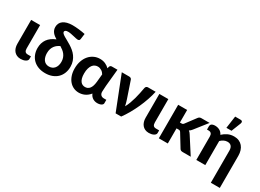

<svg xmlns="http://www.w3.org/2000/svg" viewBox="-31 -1575 3464 2558"><g transform="rotate(30 1701.0 -296.0)"><path d="M53.5 -515.5H191.5V-157Q191.5 -125.5 204 -109.5Q216.5 -93.5 245.5 -93.5H294V-52.5Q294 -38.5 284.8 -27.8Q275.5 -17 260.5 -9.5Q245.5 -2 227 1.8Q208.5 5.5 190 5.5Q156.5 5.5 131 -6.2Q105.5 -18 88.2 -38.8Q71 -59.5 62.2 -87.8Q53.5 -116 53.5 -149Z M753 -626Q750.5 -609 742.5 -603.2Q734.5 -597.5 718 -597.5Q708.5 -597.5 690.2 -601.8Q672 -606 650 -611.2Q628 -616.5 604.2 -621Q580.5 -625.5 560.5 -625.5Q532.5 -625.5 520.5 -617Q508.5 -608.5 508.5 -596Q508.5 -582.5 522 -570Q535.5 -557.5 557.2 -544.5Q579 -531.5 607 -516.5Q635 -501.5 664.2 -483Q693.5 -464.5 721.5 -441.2Q749.5 -418 771.2 -388Q793 -358 806.5 -320Q820 -282 820 -234.5Q820 -182.5 803 -138.5Q786 -94.5 753.8 -62.2Q721.5 -30 674.5 -11.8Q627.5 6.5 567.5 6.5Q508 6.5 461 -11.5Q414 -29.5 381.5 -61.5Q349 -93.5 331.5 -137.8Q314 -182 314 -234.5Q314 -313.5 353.8 -370Q393.5 -426.5 475.5 -459.5Q455.5 -471.5 438 -485Q420.5 -498.5 407.2 -515Q394 -531.5 386.5 -551.2Q379 -571 379 -596Q379 -626 390.8 -650.8Q402.5 -675.5 426.5 -693.2Q450.5 -711 486.2 -720.8Q522 -730.5 570 -730.5Q589.5 -730.5 614.5 -729Q639.5 -727.5 665.8 -724.5Q692 -721.5 717.5 -717.5Q743 -713.5 764 -709ZM682.5 -231.5Q682.5 -265.5 673 -292.2Q663.5 -319 647.5 -340Q631.5 -361 610.2 -377.5Q589 -394 565.5 -408.5Q544.5 -399 524.8 -384.8Q505 -370.5 489.8 -350Q474.5 -329.5 465.5 -302.2Q456.5 -275 456.5 -239Q456.5 -209.5 463.2 -183.2Q470 -157 483.5 -137.5Q497 -118 518 -106.8Q539 -95.5 567.5 -95.5Q593 -95.5 614.2 -104.8Q635.5 -114 650.8 -131.8Q666 -149.5 674.2 -174.8Q682.5 -200 682.5 -231.5Z M1369 5Q1331.5 5 1300 -14Q1268.5 -33 1251 -74Q1233.5 -51.5 1213 -35.8Q1192.5 -20 1171 -10.5Q1149.5 -1 1127.5 3.2Q1105.5 7.5 1085.5 7.5Q1041.5 7.5 1003.5 -10.2Q965.5 -28 937.8 -61Q910 -94 894.2 -141Q878.5 -188 878.5 -247Q878.5 -309 896 -360.5Q913.5 -412 944.8 -448.5Q976 -485 1018.5 -505.2Q1061 -525.5 1110.5 -525.5Q1156.5 -525.5 1193.2 -509Q1230 -492.5 1256 -465.5L1262.5 -491.5Q1270.5 -515.5 1297 -515.5H1381.5L1356 -252.5Q1355.5 -228.5 1353.2 -204.8Q1351 -181 1351 -158.5Q1351 -142 1356.2 -129.8Q1361.5 -117.5 1370 -109.8Q1378.5 -102 1390 -98Q1401.5 -94 1414.5 -94H1453.5V-40.5Q1453.5 -32 1447.8 -23.8Q1442 -15.5 1431 -9Q1420 -2.5 1404.2 1.2Q1388.5 5 1369 5ZM1120.5 -99.5Q1140.5 -99.5 1158 -107Q1175.5 -114.5 1189 -131.2Q1202.5 -148 1211.5 -174.5Q1220.5 -201 1224.5 -239L1236 -359.5Q1229 -372 1219 -383.2Q1209 -394.5 1196 -403Q1183 -411.5 1167.5 -416.8Q1152 -422 1135 -422Q1113 -422 1092.5 -412.8Q1072 -403.5 1056.2 -383Q1040.5 -362.5 1030.8 -329.8Q1021 -297 1021 -250.5Q1021 -208.5 1029 -179.5Q1037 -150.5 1050.8 -132.8Q1064.5 -115 1082.5 -107.2Q1100.5 -99.5 1120.5 -99.5Z M1969 -515.5Q1955.5 -452.5 1932 -383.8Q1908.5 -315 1877.8 -247.2Q1847 -179.5 1811 -116Q1775 -52.5 1736 0H1650.5L1448 -515.5H1562.5Q1577.5 -515.5 1587.8 -508.5Q1598 -501.5 1601.5 -490.5L1688 -235.5Q1696 -212 1701.8 -189.5Q1707.5 -167 1712.5 -144.5Q1733 -181 1748.5 -223Q1764 -265 1776 -308.8Q1788 -352.5 1796.8 -395.8Q1805.5 -439 1812.5 -477.5Q1815.5 -498.5 1826.5 -507Q1837.5 -515.5 1851 -515.5Z M2026 -515.5H2164V-157Q2164 -125.5 2176.5 -109.5Q2189 -93.5 2218 -93.5H2266.5V-52.5Q2266.5 -38.5 2257.2 -27.8Q2248 -17 2233 -9.5Q2218 -2 2199.5 1.8Q2181 5.5 2162.5 5.5Q2129 5.5 2103.5 -6.2Q2078 -18 2060.8 -38.8Q2043.5 -59.5 2034.8 -87.8Q2026 -116 2026 -149Z M2315.5 0ZM2453.5 -515.5V-322.5H2476.5Q2489.5 -322.5 2497 -326.2Q2504.5 -330 2512 -340L2626 -492Q2634.5 -503.5 2645.2 -509.5Q2656 -515.5 2672.5 -515.5H2798.5L2650.5 -327.5Q2633 -304 2610 -290.5Q2621.5 -282.5 2630 -272Q2638.5 -261.5 2646.5 -248.5L2806 0H2682Q2666 0 2654.5 -5.2Q2643 -10.5 2635.5 -24L2519.5 -213.5Q2512.5 -225.5 2505 -229Q2497.5 -232.5 2482.5 -232.5H2453.5V0H2315.5V-515.5Z M2813 0ZM3349.5 166.5H3211.5V-327.5Q3211.5 -370.5 3191.8 -394.2Q3172 -418 3133 -418Q3104 -418 3078.2 -405.5Q3052.5 -393 3030 -370.5V0H2892V-359Q2892 -391 2878.2 -406.2Q2864.5 -421.5 2839 -421.5H2813V-475.5Q2813 -484 2816.8 -492.2Q2820.5 -500.5 2828.8 -506.8Q2837 -513 2850 -517Q2863 -521 2882 -521Q2921.5 -521 2953.5 -503.5Q2985.5 -486 3002 -450Q3036.5 -482.5 3079 -503Q3121.5 -523.5 3175 -523.5Q3217 -523.5 3249.8 -509Q3282.5 -494.5 3304.5 -468.5Q3326.5 -442.5 3338 -406.5Q3349.5 -370.5 3349.5 -327.5ZM3025 -571 3051.5 -759H3136Q3155 -759 3161.8 -747.2Q3168.5 -735.5 3161.5 -716.5L3104 -571Z"/></g></svg>

Font: Lato Heavy
Style: Regular
Weight: 800
Designer: Lukasz Dziedzic
Foundry: tyPoland Lukasz Dziedzic
Version: Version 2.007; 2014-02-27